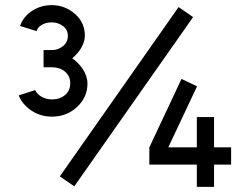

<svg xmlns="http://www.w3.org/2000/svg" viewBox="-20 -727 946 747"><path d="M686.2 -420 561 -153.7V-86.7H745.8V0H812.8V-86.7H879.2V-153.7H812.8V-271.5H745.8V-153.7H634.7L746.7 -391.2ZM674.8 -699.5 212.8 -40.8 269 -2 731.3 -660.5ZM181.2 -707Q138.8 -707 104.7 -684.7Q70.7 -662.5 58.2 -626L122 -606Q127.5 -622 143 -630.3Q158.8 -640 182 -640Q206 -640 225.5 -625.3Q244 -611.5 244 -587.7Q244 -563.5 225.5 -547.8Q205.5 -532.2 182.8 -532.2H149.5V-465.2H182.8Q212.3 -465.2 232.5 -448.7Q253.3 -431.3 253.3 -403Q253.3 -374.8 233.2 -357.5Q212.8 -340.2 183 -340.2Q161.3 -340.2 143.7 -349.5Q125 -359.5 116.8 -376.5L52.8 -356Q59.5 -338.2 72.5 -323Q85.5 -307.8 103 -296.3Q138 -273.2 182 -273.2Q239 -273.2 279.3 -310.3Q320.3 -348.5 320.3 -401.8Q320.3 -430.8 301.2 -459.5Q285.3 -483.2 261 -500.3Q286.2 -522 297 -542.3Q303.2 -553.7 306.7 -565.2Q310.2 -576.8 310.2 -587.8Q310.2 -638.5 272.5 -672.3Q233.2 -707 181.2 -707Z"/></svg>

Font: Unageo Variable
Style: Regular
Weight: 300
Designer: Richard Sepsi
Foundry: Richard Sepsi
Version: Version 2.200